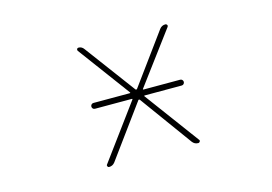

<svg xmlns="http://www.w3.org/2000/svg" viewBox="-75 -689 1150 811"><g transform="rotate(-15 500.0 -283.5)"><path d="M702.1 -23.4Q686.5 -23.4 676.8 -36.1L510.7 -264.6Q509.8 -265.6 507.8 -265.6Q505.9 -265.6 504.9 -264.6L337.9 -36.1Q328.1 -23.4 312.5 -23.4Q307.6 -23.4 305.7 -28.3Q304.7 -29.3 304.7 -31.2Q304.7 -34.2 306.6 -36.1L480.5 -272.5Q483.4 -276.4 478.5 -276.4H318.4Q312.5 -276.4 309.1 -280.3Q305.7 -284.2 305.7 -289.1Q305.7 -293.9 309.1 -297.9Q312.5 -301.8 318.4 -301.8H476.6Q481.4 -301.8 478.5 -305.7L311.5 -531.2Q308.6 -535.2 310.5 -539.6Q312.5 -543.9 317.4 -543.9Q332 -543.9 340.8 -531.2L504.9 -310.5Q505.9 -309.6 507.8 -309.6Q509.8 -309.6 510.7 -310.5L671.9 -531.2Q681.6 -543.9 697.3 -543.9Q702.1 -543.9 704.6 -539.6Q707 -535.2 704.1 -531.2L536.1 -305.7Q533.2 -301.8 538.1 -301.8H697.3Q703.1 -301.8 706.5 -297.9Q710 -293.9 710 -289.1Q710 -284.2 706.5 -280.3Q703.1 -276.4 697.3 -276.4H536.1Q531.2 -276.4 534.2 -272.5L709 -36.1Q710.9 -34.2 710.9 -32.2Q710.9 -30.3 710 -28.3Q707 -23.4 702.1 -23.4Z"/></g></svg>

Font: Rounded-X Mgen+ 1mn thin
Style: Regular
Weight: 100
Designer: [Source Han Sans]
Ryoko NISHIZUKA  (kana & ideographs); Paul D. Hunt (Latin, Greek & Cyrillic); Wenlong ZHANG  (bopomofo
Version: Version 1.059.20150602